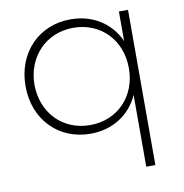

<svg xmlns="http://www.w3.org/2000/svg" viewBox="-80 -600 836 871"><g transform="rotate(-10 337.5 -165.0)"><path d="M524 -521V-385C485 -471 404 -524 301 -524C154 -524 48 -414 48 -260C48 -107 154 3 302 3C404 3 485 -50 524 -136V194H566V-521ZM307 -36C180 -36 90 -130 89 -260C90 -389 181 -484 307 -484C433 -484 524 -390 524 -260C524 -130 433 -36 307 -36Z"/></g></svg>

Font: Montserrat ExtraLight
Style: Regular
Weight: 250
Designer: Julieta Ulanovsky
Foundry: Julieta Ulanovsky
Version: Version 4.000